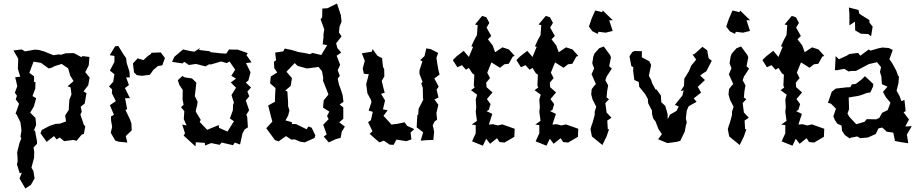

<svg xmlns="http://www.w3.org/2000/svg" viewBox="-20 -794 5253 1099"><path d="M265 -74 219 -50 212 -31 247 18 289 -15 304 4 322 -7 347 14 400 7 418 12 448 -24 460 -27 468 -70 459 -82 440 -139 448 -154 442 -183 465 -202 475 -261 458 -271 485 -306 493 -350 468 -381 488 -420 492 -468 452 -473 446 -467 403 -490 356 -489 327 -480 318 -483 286 -478 246 -494 237 -498 203 -508 180 -510 123 -500 104 -511 57 -505 84 -459V-442L82 -401L96 -355L67 -352L79 -301L65 -263L77 -246L70 -225L89 -200L69 -143L75 -139L97 -94L103 -47L97 -11L102 -2L91 26L78 79L80 102L81 129L77 147L93 198L105 194L92 228L125 285L157 264L178 227L171 184L160 166L175 109L176 75L172 50L192 29V16L180 -49L172 -43L187 -79L183 -119L153 -149L174 -185L187 -232L166 -244L182 -287L183 -325L175 -324V-357L148 -377L172 -441L215 -434L259 -402L280 -408L289 -414L333 -428L370 -403L382 -361L401 -330L367 -300L384 -294L389 -253L377 -223L374 -176V-166L353 -133L358 -99L322 -86L299 -85Z M741 -431 747 -380 763 -364 792 -360 838 -366 858 -394 884 -416 909 -420 924 -462 900 -494 848 -492 841 -483 827 -474 801 -450 768 -460ZM604 -299 622 -282 620 -261 643 -215 609 -192 632 -137 615 -127 616 -102 622 -69 614 -34 640 11 659 17 709 22 700 -15 735 -49H734L732 -88L723 -113L698 -165L708 -169L696 -232H724L695 -290L718 -307L702 -351H723L721 -384L705 -434L702 -461L686 -484L657 -531L639 -529L608 -478L635 -474V-440L609 -390L635 -369L628 -326ZM792 -360 800 -359Z M1024 -359 998 -335 1006 -309 1026 -279 1025 -224 1031 -194 1016 -180 1035 -158 1032 -112 1048 -76 1023 -81 1039 -31 1031 -18 1099 44 1101 20 1153 24V39L1189 25L1237 35L1249 22L1314 37L1324 22L1354 33L1368 -30L1380 -53L1399 -65L1395 -125L1390 -137L1406 -163L1387 -219L1407 -243L1396 -270L1417 -293L1387 -321L1402 -334L1414 -380L1388 -433L1420 -437L1391 -478L1398 -490L1341 -510H1311L1291 -511L1275 -487L1242 -489L1179 -496L1186 -500L1119 -508L1125 -519L1092 -498L1063 -503L1028 -511L978 -469L965 -440L1024 -431L1035 -440L1061 -422L1102 -428L1156 -414L1177 -426L1187 -425L1245 -442L1278 -433L1294 -442L1326 -395L1304 -360L1331 -344L1301 -322L1331 -292L1305 -250L1319 -206L1314 -195L1313 -163L1296 -116L1319 -100L1282 -41L1234 -62L1232 -78L1166 -51L1123 -96L1129 -108L1103 -151L1100 -158L1109 -195L1111 -212L1095 -244L1098 -268L1104 -321L1079 -345L1038 -351Z M1802 -412 1823 -387 1830 -350 1829 -332 1847 -287 1860 -253 1833 -220 1829 -178 1865 -155 1852 -130 1861 -112 1830 -80 1850 -25 1833 -12 1862 21 1903 2 1930 -5 1936 -40 1954 -69 1922 -94 1945 -114V-179L1924 -196L1946 -211L1941 -250L1930 -284L1920 -311L1913 -344L1925 -360L1913 -392L1927 -423L1907 -475L1933 -493L1911 -519L1904 -546L1935 -586L1920 -608L1924 -643L1935 -670L1931 -708L1928 -716L1909 -774L1855 -747L1825 -745L1824 -694L1815 -684L1836 -626L1831 -594L1832 -584L1827 -540L1853 -536L1819 -479L1769 -491L1754 -484L1721 -491L1689 -496L1649 -508L1610 -516L1601 -500L1555 -493L1560 -449L1548 -440L1550 -404L1567 -379L1530 -356L1526 -317L1557 -290L1554 -234V-212L1515 -190L1524 -155L1531 -127L1539 -98L1504 -60L1554 8L1575 15L1617 -15L1647 5L1668 4L1698 17L1724 21L1780 -4L1785 -19L1764 -63L1745 -70L1735 -54L1674 -84H1650L1652 -94L1614 -105L1629 -132L1637 -162L1629 -186V-209L1625 -270L1613 -276L1644 -302L1651 -347L1620 -383L1623 -387L1667 -433L1683 -417L1737 -402L1798 -410Z M2420 -517 2410 -473 2385 -450 2398 -443 2381 -391V-371L2399 -325L2391 -316L2400 -292L2401 -233L2403 -224L2376 -171L2374 -138L2369 -135L2367 -104L2365 -65L2402 -37L2388 11L2426 8L2459 7L2460 11L2465 -41L2457 -77L2468 -99L2482 -109L2478 -147L2489 -194L2467 -225L2490 -236L2479 -281L2491 -298L2466 -345L2496 -367L2489 -396L2483 -430L2478 -463L2488 -491L2445 -513ZM2051 -489 2068 -446 2056 -401 2063 -372 2091 -369 2076 -312 2080 -283 2083 -260 2104 -221 2106 -208 2090 -161 2114 -154 2103 -106 2087 -95 2112 -43 2096 -28 2126 -1 2152 21 2177 11 2211 34 2233 35 2249 5 2306 14 2335 4 2330 -35 2351 -55 2310 -74 2296 -94 2253 -85 2220 -81 2212 -91 2175 -131 2199 -163 2172 -168 2184 -219 2161 -257 2182 -263 2173 -297 2165 -331 2180 -357 2179 -398 2172 -412 2167 -461 2140 -475 2113 -513 2108 -498Z M2664 -405 2683 -375 2695 -366 2692 -304 2697 -293 2676 -278 2711 -252 2703 -224 2706 -180 2703 -154 2710 -102 2680 -81 2703 -78V-31L2682 15L2744 40L2763 0L2785 29L2825 -3L2839 19L2868 22L2924 -11L2926 -57L2855 -82L2829 -76L2802 -83L2778 -81L2798 -142L2765 -158L2778 -165L2788 -198L2767 -227L2799 -265L2765 -295L2763 -321L2785 -347L2769 -378L2793 -437L2842 -406L2867 -426L2892 -429L2915 -470L2926 -474L2893 -511L2856 -523L2814 -495L2800 -534L2773 -569L2792 -588L2765 -636L2781 -663L2764 -695L2740 -703L2699 -654L2714 -650L2710 -593L2695 -566L2678 -529L2688 -526L2664 -468L2634 -503L2593 -471L2572 -450L2598 -409L2624 -421L2647 -395Z M3028 -405 3047 -375 3059 -366 3056 -304 3061 -293 3040 -278 3075 -252 3067 -224 3070 -180 3067 -154 3074 -102 3044 -81 3067 -78V-31L3046 15L3108 40L3127 0L3149 29L3189 -3L3203 19L3232 22L3288 -11L3290 -57L3219 -82L3193 -76L3166 -83L3142 -81L3162 -142L3129 -158L3142 -165L3152 -198L3131 -227L3163 -265L3129 -295L3127 -321L3149 -347L3133 -378L3157 -437L3206 -406L3231 -426L3256 -429L3279 -470L3290 -474L3257 -511L3220 -523L3178 -495L3164 -534L3137 -569L3156 -588L3129 -636L3145 -663L3128 -695L3104 -703L3063 -654L3078 -650L3074 -593L3059 -566L3042 -529L3052 -526L3028 -468L2998 -503L2957 -471L2936 -450L2962 -409L2988 -421L3011 -395Z M3387 -734 3367 -689 3351 -642 3371 -615 3401 -600 3406 -612 3447 -607 3487 -617 3467 -678H3488L3430 -734L3427 -724ZM3360 -54 3368 -13 3428 36 3452 -13 3466 -54 3459 -55 3456 -104 3480 -120 3452 -150 3445 -204 3466 -226 3452 -236 3455 -271 3461 -305 3445 -335 3453 -357 3482 -401 3467 -415 3477 -465 3472 -479 3436 -528 3410 -518 3383 -488 3376 -470 3370 -431 3381 -403 3366 -369 3391 -313 3380 -301 3367 -284 3364 -254 3372 -224 3393 -183 3384 -155V-136L3372 -92L3365 -73Z M3599 -496 3583 -472 3594 -415 3605 -410 3604 -388 3611 -336 3636 -325 3639 -297 3673 -255 3688 -228 3690 -203 3712 -161V-142L3719 -116L3732 -99L3749 -55L3769 -26L3747 3L3800 25L3853 18L3874 12L3900 -42L3906 -77L3911 -92L3906 -117L3911 -161L3922 -186L3967 -211L3951 -231L3993 -264L3974 -297L4015 -336L3988 -361L4001 -372L4023 -386L4054 -446L4036 -461L4028 -506L4001 -526L3954 -484L3944 -482L3965 -453L3937 -419L3923 -386L3897 -344L3895 -302L3876 -273L3893 -277L3886 -247L3843 -194L3865 -184L3852 -159L3815 -138L3802 -112L3801 -142L3788 -188L3765 -209L3763 -247L3738 -282H3732L3713 -317L3707 -337L3694 -360L3707 -422L3697 -443L3654 -466V-501L3612 -502Z M4173 -734 4153 -689 4137 -642 4157 -615 4187 -600 4192 -612 4233 -607 4273 -617 4253 -678H4274L4216 -734L4213 -724ZM4146 -54 4154 -13 4214 36 4238 -13 4252 -54 4245 -55 4242 -104 4266 -120 4238 -150 4231 -204 4252 -226 4238 -236 4241 -271 4247 -305 4231 -335 4239 -357 4268 -401 4253 -415 4263 -465 4258 -479 4222 -528 4196 -518 4169 -488 4162 -470 4156 -431 4167 -403 4152 -369 4177 -313 4166 -301 4153 -284 4150 -254 4158 -224 4179 -183 4170 -155V-136L4158 -92L4151 -73Z M4436 -405 4455 -375 4467 -366 4464 -304 4469 -293 4448 -278 4483 -252 4475 -224 4478 -180 4475 -154 4482 -102 4452 -81 4475 -78V-31L4454 15L4516 40L4535 0L4557 29L4597 -3L4611 19L4640 22L4696 -11L4698 -57L4627 -82L4601 -76L4574 -83L4550 -81L4570 -142L4537 -158L4550 -165L4560 -198L4539 -227L4571 -265L4537 -295L4535 -321L4557 -347L4541 -378L4565 -437L4614 -406L4639 -426L4664 -429L4687 -470L4698 -474L4665 -511L4628 -523L4586 -495L4572 -534L4545 -569L4564 -588L4537 -636L4553 -663L4536 -695L4512 -703L4471 -654L4486 -650L4482 -593L4467 -566L4450 -529L4460 -526L4436 -468L4406 -503L4365 -471L4344 -450L4370 -409L4396 -421L4419 -395Z M4894 -737 4839 -751 4842 -714V-649L4874 -670L4875 -620L4908 -601L4950 -599L4966 -586L4975 -642L4957 -664L4956 -679L4899 -715ZM4719 -205 4736 -201 4765 -172 4750 -128 4758 -108 4773 -86 4797 -75 4800 -45 4816 -21 4843 -2 4851 -6 4887 -13 4904 -3 4948 -7 4993 -27 5008 -59 5030 -64 5056 -40 5093 -35 5103 13 5133 19 5179 26 5171 -24 5199 -72 5162 -70 5183 -110 5152 -151 5164 -158 5157 -222 5140 -215 5128 -246 5112 -275 5123 -319 5126 -361 5122 -356 5110 -390 5087 -432 5071 -455 5090 -508 5068 -519 5032 -522 5010 -518 4962 -504 4953 -511 4904 -475 4892 -491 4842 -485 4828 -476 4782 -455 4763 -473 4762 -447 4759 -393 4770 -392 4813 -400 4837 -385 4854 -388H4879L4906 -402L4953 -427L5000 -438L5023 -410L5017 -382L5025 -356L5028 -312L5060 -298L5034 -268L5051 -237L5077 -206L5061 -164L5029 -148L5013 -119L4995 -111L4941 -112L4929 -97L4881 -83L4841 -126L4831 -144L4840 -169L4838 -236L4892 -245L4910 -250L4942 -262L4962 -265L4978 -301V-314L4931 -358L4913 -340L4879 -314L4856 -311L4847 -295L4825 -294L4764 -287L4741 -269Z"/></svg>

Font: チョークS
Style: Regular
Weight: 400
Designer: [Stick] Fontworks Inc.
Foundry: [Stick] Fontworks Inc.
Version: Version 1.200;FEAKit 1.0